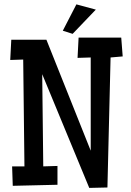

<svg xmlns="http://www.w3.org/2000/svg" viewBox="-20 -872 610 897"><path d="M553.2 -608.4 496.6 -603.5 481.9 3.9 397 5.9 177.2 -525.4 182.1 -94.7 248.5 -96.7V-8.8L39.6 -3.9L36.6 -94.7H94.2L88.4 -593.8L27.8 -591.8L32.7 -686.5H196.8L403.8 -168V-603.5L342.3 -601.6L347.2 -696.3H546.4ZM427.7 -827.1 319.3 -713.9 273.4 -728.5 336.9 -851.6Z"/></svg>

Font: Maiden Orange
Style: Regular
Weight: 400
Designer: Astigmatic (AOETI)
Foundry: Astigmatic (AOETI)
Version: Version 1.001